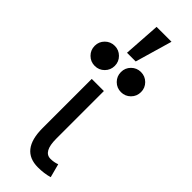

<svg xmlns="http://www.w3.org/2000/svg" viewBox="-347 -968 1006 1006"><g transform="rotate(45 156.5 -465.0)"><path d="M205.1 15.1Q77.1 15.1 77.1 -147V-512.2H167V-158.7Q167 -63 220.2 -63Q246.1 -63 269 -71.8L289.1 3.9Q251 15.1 205.1 15.1ZM234.4 -571.3Q203.1 -571.3 181.4 -593Q159.7 -614.7 159.7 -646Q159.7 -676.8 181.4 -698.5Q203.1 -720.2 234.4 -720.2Q265.1 -720.2 286.9 -698.5Q308.6 -676.8 308.6 -646Q308.6 -614.7 286.9 -593Q265.1 -571.3 234.4 -571.3ZM40 -571.3Q8.8 -571.3 -12.9 -593Q-34.7 -614.7 -34.7 -646Q-34.7 -676.8 -12.9 -698.5Q8.8 -720.2 40 -720.2Q70.8 -720.2 92.5 -698.5Q114.3 -676.8 114.3 -646Q114.3 -614.7 92.5 -593Q70.8 -571.3 40 -571.3ZM175.3 -739.7H110.8L124.5 -945.3H234.9Z"/></g></svg>

Font: Cadman
Style: Regular
Weight: 400
Designer: Paul James MIller
Foundry: High-Logic / Made with FontCreator
Version: Version 2.114;March 28, 2021;FontCreator 13.0.0.2683 64-bit